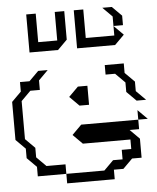

<svg xmlns="http://www.w3.org/2000/svg" viewBox="-56 -813 742 905"><g transform="rotate(-5 315.0 -360.0)"><path d="M450 -450V-495H540V-450L585 -405V-360L630 -315H585L540 -360V-405L495 -450ZM90 0V-45L45 -90V-135L0 -180V-360L45 -405V-450H90L135 -495H180L135 -450V-405H90L45 -360V-180L90 -135V-90L135 -45H225V0ZM315 -315 270 -360 315 -405H360V-315ZM585 -225V-270L630 -225ZM225 45V0H405L450 -45H495V-90H540V-135H315L270 -180L315 -225H585V-180H540L585 -135V-45H540L495 0H450V45ZM507 -675V-720L462 -765H507L552 -720V-675ZM102 -585V-765H147V-630H237V-765H282V-630L237 -585ZM327 -585V-765H372V-630H507V-675L552 -630L507 -585Z"/></g></svg>

Font: Rubik Iso
Style: Regular
Weight: 400
Designer: Hubert and Fischer, NaN
Foundry: Hubert and Fischer, NaN
Version: Version 2.200